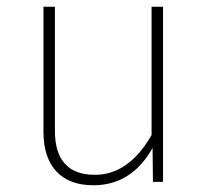

<svg xmlns="http://www.w3.org/2000/svg" viewBox="-20 -540 617 570"><path d="M464 -520V0H434L433 -101Q371 10 257 10Q186 10 147.5 -31Q109 -72 109 -149V-520H143V-152Q143 -21 262 -21Q362 -21 430 -139V-520Z"/></svg>

Font: Fira Sans UltraLight
Style: Regular
Weight: 200
Designer: Carrois Corporate & Edenspiekermann AG
Foundry: Carrois Corporate GbR & Edenspiekermann AG
Version: Version 4.106;PS 004.106;hotconv 1.0.70;makeotf.lib2.5.58329